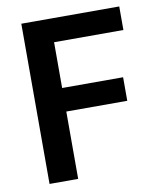

<svg xmlns="http://www.w3.org/2000/svg" viewBox="-81 -775 697 839"><g transform="rotate(-10 267.5 -355.5)"><path d="M505.4 -606.4H197.8V-403.3H468.3V-298.8H197.8V0H70.8V-710.9H505.4Z"/></g></svg>

Font: Robert Sans
Style: Bold
Weight: 700
Designer: Christian Robertson (extended by Adam Twardoch)
Foundry: Google
Version: Version 12.135;April 2, 2019;FontCreator 11.5.0.2425 64-bit;